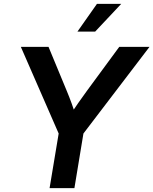

<svg xmlns="http://www.w3.org/2000/svg" viewBox="-20 -969 790 989"><path d="M235.4 0 282.2 -281.2 87.4 -727.5H230L323.2 -502.4Q336.9 -469.7 348.6 -437.5Q360.4 -405.3 372.1 -369.6H337.4Q359.9 -405.3 382.3 -437.5Q404.8 -469.7 428.7 -502.4L594.2 -727.5H750L409.7 -281.2L363.3 0ZM378.9 -806.2 479.5 -949.2H604.5L470.2 -806.2Z"/></svg>

Font: Inter 28pt SemiBold
Style: Italic
Weight: 600
Italic angle: -9.3988°
Designer: Rasmus Andersson
Foundry: rsms
Version: Version 4.001;git-66647c0bb